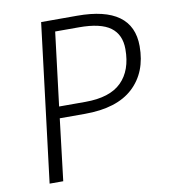

<svg xmlns="http://www.w3.org/2000/svg" viewBox="-78 -752 720 819"><g transform="rotate(-10 281.5 -342.5)"><path d="M162 -267 130 0H71L155 -685H311Q551 -685 551 -511Q551 -398 480.5 -332.5Q410 -267 271 -267ZM168 -317H282Q388 -317 438.5 -367Q489 -417 489 -509Q489 -572 446.5 -603.5Q404 -635 310 -635H207Z"/></g></svg>

Font: Glekhifnjqigglhiwekvrgaqftz
Style: Regular
Weight: 300
Italic angle: -8°
Designer: Carrois Corporate & Edenspiekermann
Foundry: Carrois Corporate GbR & Edenspiekermann AG
Version: Version 2.001